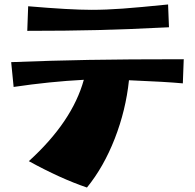

<svg xmlns="http://www.w3.org/2000/svg" viewBox="-20 -781 872 859"><path d="M109 -60Q303 -236 355 -424Q202 -416 41 -392L30 -503Q208 -510 377 -513Q546 -516 802 -516L798 -408Q725 -415 557 -422Q543 -288 493.5 -161Q444 -34 369 58Q251 18 109 -60ZM389 -737Q454 -737 529 -742.5Q604 -748 732 -761L736 -659Q558 -650 418 -646.5Q278 -643 102 -643L106 -753Q294 -737 389 -737Z"/></svg>

Font: Otomanopee One
Style: Regular
Weight: 400
Designer: Das Ende der Wildnis
Foundry: Gutenberg Labo
Version: Version 3.005